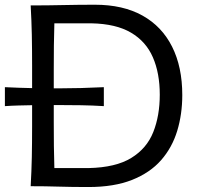

<svg xmlns="http://www.w3.org/2000/svg" viewBox="-33 -772 828 796"><path d="M94.2 0Q97.7 -62.5 98.9 -120.6Q100.1 -178.7 100.1 -248V-335.9Q73.2 -335.4 44.9 -334.7Q16.6 -334 -12.7 -332V-410.6Q16.6 -409.2 44.9 -408.2Q73.2 -407.2 100.1 -406.7V-499.5Q100.1 -569.8 98.9 -627.9Q97.7 -686 94.2 -749.5Q166.5 -749.5 230 -751Q293.5 -752.4 360.8 -752.4Q477.1 -752.4 557.6 -707.5Q638.2 -662.6 680.4 -578.6Q722.7 -494.6 722.7 -377.9Q722.7 -298.8 701.7 -229.5Q680.7 -160.2 634.8 -107.9Q588.9 -55.7 514.4 -26.1Q439.9 3.4 333.5 3.4Q264.2 3.4 210 1.7Q155.8 0 94.2 0ZM192.4 -75.2H334.5Q446.8 -77.6 511.2 -117.2Q575.7 -156.7 602.5 -224.6Q629.4 -292.5 629.4 -379.4Q629.4 -468.8 600.8 -534.4Q572.3 -600.1 510 -636.7Q447.8 -673.3 346.2 -675.3H192.4Q190.9 -629.4 190.4 -583.3Q189.9 -537.1 189.9 -482.9V-405.8H217.3Q257.8 -405.8 303.2 -407Q348.6 -408.2 397.5 -410.6V-332Q348.6 -335 303.2 -335.7Q257.8 -336.4 217.3 -336.4H189.9V-265.1Q189.9 -211.9 190.4 -166.5Q190.9 -121.1 192.4 -75.2Z"/></svg>

Font: Pinar DS4-Regular
Style: Regular
Weight: 400
Designer: Amin Abedi
Version: Version 2.000